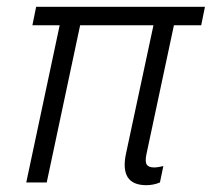

<svg xmlns="http://www.w3.org/2000/svg" viewBox="-20 -535 621 563"><path d="M57 0 155 -461H75L86 -515H581L570 -461H490L409 -81Q405 -60 410.5 -52Q416 -44 432 -44Q439 -44 446.5 -45.5Q454 -47 459 -48L449 0Q430 8 409 8Q329 8 350 -87L430 -461H215L117 0Z"/></svg>

Font: Radio Canada Light
Style: Italic
Weight: 300
Italic angle: -12°
Designer: Charles Daoud, Etienne Aubert Bonn, Alexandre Saumier Demers, Jacques Le Bailly
Foundry: Radio-Canada
Version: Version 2.104; ttfautohint (v1.8.4.7-5d5b);gftools[0.9.28.de